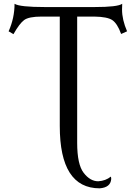

<svg xmlns="http://www.w3.org/2000/svg" viewBox="-20 -731 705 1024"><path d="M511.7 273.4Q298.8 273.4 298.8 -59.1V-642.6H202.1Q133.3 -642.6 108.4 -623.8Q83.5 -605 51.8 -548.8L25.9 -564Q57.6 -634.8 57.6 -710.9Q84.5 -693.4 220.2 -693.4H483.4Q608.4 -693.4 631.8 -710.9L630.9 -680.2Q630.9 -626 657.7 -564L626 -549.8Q606 -605 579.6 -623.3Q553.2 -641.6 482.4 -642.6H391.6V30.8Q391.6 146 426.3 190.9Q460.9 235.8 503.9 235.8Q543.5 233.4 571.3 210.9Q573.2 216.8 573.2 223.6Q569.8 269 511.7 273.4Z"/></svg>

Font: Almanac
Style: Regular
Weight: 400
Designer: Eden's Almanac
Version: Version 3.501;March 28, 2021;FontCreator 13.0.0.2683 64-bit